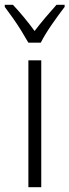

<svg xmlns="http://www.w3.org/2000/svg" viewBox="-45 -785 291 805"><path d="M128 0H74V-532H128ZM74 -606Q61 -629 44 -656.5Q27 -684 8.5 -710Q-10 -736 -25 -756V-765H9Q30 -743 54.5 -713.5Q79 -684 100 -655Q123 -685 144.5 -710.5Q166 -736 192 -765H226V-756Q202 -725 172.5 -682.5Q143 -640 126 -606Z"/></svg>

Font: Noto Sans Condensed Light
Style: Regular
Weight: 300
Width: 3
Designer: Monotype Design Team
Foundry: Monotype Imaging Inc.
Version: Version 2.013; ttfautohint (v1.8.4.7-5d5b)